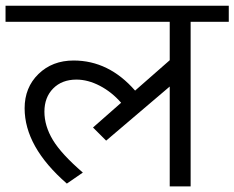

<svg xmlns="http://www.w3.org/2000/svg" viewBox="-35 -667 839 687"><path d="M572.3 0V-357.4L344.8 -163.8L297.8 -210.8L398.4 -299.3Q365 -337.7 322.3 -360Q279.6 -382.2 238.6 -382.2Q186.6 -382.2 155.2 -350.4Q123.9 -318.5 123.9 -267.4Q123.9 -216.4 154.2 -166.1Q184.5 -115.8 261.4 -49.5L204.2 -10.1Q53.1 -141.6 53.1 -279.6Q53.1 -353.9 102.6 -402.2Q152.2 -450.5 228.5 -450.5Q354.4 -450.5 448.4 -342.8L572.3 -451.5V-589H-15.2V-646.6H783.6V-589H647.1V0Z"/></svg>

Font: KhulaRegular
Style: Regular
Weight: 400
Designer: Erin McLaughlin, Steve Matteson
Version: Version 1.001;PS 1.0;hotconv 1.0.72;makeotf.lib2.5.5900; ttf